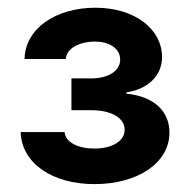

<svg xmlns="http://www.w3.org/2000/svg" viewBox="-20 -825 482 487"><path d="M32.3 -490.1C34.8 -411.2 112.2 -358 219.5 -358C329.5 -358 409.8 -411.9 409.8 -488.6C409.8 -543.7 369.7 -580.6 300.8 -587.4V-590.9C350.1 -597.7 391 -629.3 391 -680.4C391 -750 323.5 -805.4 221.9 -805.4C121.4 -805.4 43.7 -752.5 42.3 -675.4H147C148.4 -701.7 180.4 -719.5 220.9 -719.5C259.2 -719.5 284.8 -701 284.8 -673.7C284.8 -645.6 255.3 -626.1 211.3 -626.1H161.2V-545.5H211.3C264.2 -545.5 296.2 -524.9 296.2 -496.1C296.2 -465.6 262.1 -448.2 219.5 -448.2C178.3 -448.2 146 -463.8 143.8 -490.1Z"/></svg>

Font: Inter-Hewn
Style: Bold
Weight: 700
Designer: Rasmus Andersson
Foundry: rsms
Version: Version 3.012;git-f93a4a705